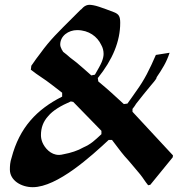

<svg xmlns="http://www.w3.org/2000/svg" viewBox="-20 -753 814 797"><path d="M116 24C218 24 360 -106 431 -172H445C463 -149 479 -126 497 -105C523 -77 541 -53 562 -29C575 -13 581 -1 595 16L604 14L697 -100L698 -108L530 -289V-301C532 -304 534 -306 537 -310L543 -319L544 -321C570 -354 585 -373 606 -398C616 -411 623 -416 631 -431C628 -429 628 -430 630 -432C653 -466 671 -494 684 -534L627 -525C601 -465 580 -422 545 -374C535 -359 523 -343 509 -323L494 -321C456 -356 428 -382 388 -415L386 -429C448 -506 479 -582 479 -658C479 -684 474 -694 454 -702C430 -711 410 -719 391 -725C373 -731 359 -733 351 -733C343 -733 334 -730 326 -723L316 -713H315L278 -676C223 -621 188 -588 147 -531C137 -518 124 -501 110 -480L108 -463C111 -460 106 -466 109 -463C136 -441 165 -425 194 -402C204 -394 216 -385 229 -375C232 -372 235 -371 238 -368V-352C133 -299 61 -224 28 -98C22 -81 21 -64 21 -49C21 -4 68 24 116 24ZM401 -210V-196C373 -170 358 -155 326 -141C304 -128 273 -118 245 -113C237 -111 231 -110 226 -110H224C191 -110 166 -138 156 -162C152 -172 150 -182 150 -192C150 -222 159 -248 180 -271C199 -294 232 -314 274 -332L284 -330ZM237 -546C234 -554 230 -559 230 -568C230 -604 264 -628 300 -628C349 -628 384 -601 400 -567C407 -555 410 -542 410 -529C410 -519 407 -507 402 -495C397 -483 388 -467 374 -443L359 -440C335 -461 319 -476 297 -494L271 -514C263 -521 253 -530 242 -538L238 -545C238 -547 237 -544 237 -546Z"/></svg>

Font: Ponomar Unicode
Style: Regular
Weight: 400
Version: 1.3